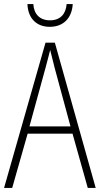

<svg xmlns="http://www.w3.org/2000/svg" viewBox="-20 -925 491 945"><path d="M338 -905H308C304 -856 277 -825 226 -825C176 -825 147 -855 144 -905H115C118 -832 162 -793 225 -793C292 -793 334 -836 338 -905ZM412 0H451L250 -715H204L0 0H40L116 -267H337ZM249 -591 327 -303H125L204 -591C212 -623 220 -649 227 -679C234 -649 242 -621 249 -591Z"/></svg>

Font: Noto Sans Hebrew Condensed ExtraLight
Style: Regular
Weight: 200
Width: 3
Designer: Monotype Design Team
Foundry: Monotype Imaging Inc.
Version: Version 2.004